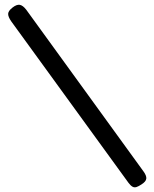

<svg xmlns="http://www.w3.org/2000/svg" viewBox="-20 -754 653 813"><path d="M579 27Q567 35 558 38Q549 41 541 36.5Q533 32 524 20L28 -663Q14 -683 14.5 -695.5Q15 -708 33 -722Q51 -736 64 -733.5Q77 -731 91 -713L587 -29Q601 -10 599.5 2.5Q598 15 579 27Z"/></svg>

Font: Fredoka Expanded
Style: Regular
Weight: 400
Width: 7
Designer: Ben Nathan
Foundry: Milena B. Brandão, Ben Nathan
Version: Version 2.001